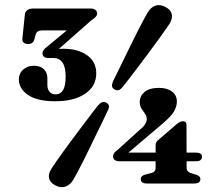

<svg xmlns="http://www.w3.org/2000/svg" viewBox="-20 -734 876 768"><path d="M602.5 -151.5Q602.5 -159.5 605 -164.8Q607.5 -170 613 -174L688 -238.5Q696 -244.5 701.2 -246.8Q706.5 -249 711.5 -249Q726 -249 726 -233.5L726.5 -64.5Q726.5 -54.5 730.8 -49.5Q735 -44.5 742.5 -42L762 -36Q771 -33.5 776.2 -29Q781.5 -24.5 781.5 -17.5Q781.5 0 756.5 0H568Q543 0 543 -17.5Q543 -31.5 562.5 -36L585.5 -42Q594 -44 598.2 -49.2Q602.5 -54.5 602.5 -64.5ZM537.5 -213.5Q553 -225.5 560 -236.5Q567 -247.5 567 -257.5Q567 -269.5 560 -279Q553 -288.5 546 -299.5Q539 -310.5 539 -326Q539 -350 558.2 -366.2Q577.5 -382.5 616.5 -382.5Q648.5 -382.5 668 -367.8Q687.5 -353 687.5 -327.5Q687.5 -309.5 676.5 -289.2Q665.5 -269 628 -237.5L475.5 -108L467 -123.5H764Q775 -123.5 781.5 -119.8Q788 -116 788 -107.5Q788 -89 764 -89H457Q445 -89 438.5 -94.5Q432 -100 432 -108.5Q432 -114 435.5 -120.2Q439 -126.5 449.5 -133.5ZM472 -388Q463 -376.5 455.8 -373.8Q448.5 -371 437.5 -376.5Q429 -381.5 428 -389.2Q427 -397 432.5 -409.5Q440 -424.5 451.2 -447.5Q462.5 -470.5 475.8 -497.8Q489 -525 502.8 -553.2Q516.5 -581.5 529.8 -607.5Q543 -633.5 554 -654Q565 -674.5 571.5 -685.5Q584.5 -706 602.8 -711.8Q621 -717.5 643 -705.5Q664 -694 667.2 -676.5Q670.5 -659 658 -638.5Q651 -628 637.8 -609.5Q624.5 -591 607.5 -567.2Q590.5 -543.5 571.2 -518Q552 -492.5 533.5 -467.8Q515 -443 499 -422.2Q483 -401.5 472 -388ZM371 -311Q380.5 -322 388 -325Q395.5 -328 406 -323Q415 -317.5 415.8 -309.5Q416.5 -301.5 410 -289.5Q403 -274 391.8 -251Q380.5 -228 367.2 -200.8Q354 -173.5 340.2 -145Q326.5 -116.5 313.2 -90.2Q300 -64 289.2 -43.8Q278.5 -23.5 271.5 -12Q258.5 7.5 240 13Q221.5 18.5 200 7Q180 -4 176.2 -21.5Q172.5 -39 186 -59.5Q192.5 -70 205.5 -88.8Q218.5 -107.5 236 -131.5Q253.5 -155.5 272.5 -181Q291.5 -206.5 310 -231.2Q328.5 -256 344.5 -276.8Q360.5 -297.5 371 -311ZM201 -525.5 191.5 -534Q200 -536.5 210.2 -537.8Q220.5 -539 233.5 -539Q292 -539 328.5 -513Q365 -487 365 -440.5Q365 -389.5 320.8 -359.2Q276.5 -329 201 -329Q128.5 -329 92 -354.2Q55.5 -379.5 55.5 -416.5Q55.5 -440.5 72.8 -455.8Q90 -471 115.5 -471Q141.5 -471 155.5 -457.2Q169.5 -443.5 169.5 -421.5V-393Q169.5 -377.5 178 -367Q186.5 -356.5 203 -356.5Q221.5 -356.5 232 -373.2Q242.5 -390 242.5 -428Q242.5 -467 229.5 -484.5Q216.5 -502 194.5 -502H174Q163.5 -502 156.8 -506.5Q150 -511 150 -520Q150 -527 153.5 -532.8Q157 -538.5 165 -544.5L284.5 -643L289 -612.5H149.5Q127 -612.5 122.5 -595.5L117 -575Q115 -567.5 109.2 -562.8Q103.5 -558 92.5 -558Q82 -558 75.2 -563.2Q68.5 -568.5 69.5 -579.5L79.5 -676.5Q80.5 -687 89.2 -693.5Q98 -700 113 -700H342Q354.5 -700 361.5 -694.5Q368.5 -689 368.5 -680Q368.5 -673 362.8 -666.8Q357 -660.5 344.5 -652Z"/></svg>

Font: Fraunces
Style: Bold
Weight: 700
Version: Version 1.000;[b76b70a41]